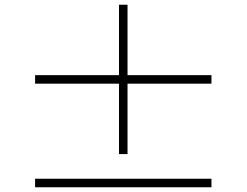

<svg xmlns="http://www.w3.org/2000/svg" viewBox="-20 -817 1040 810"><path d="M872 -464V-500H518V-797H482V-500H128V-464H482V-167H518V-464ZM872 -63H128V-27H872Z"/></svg>

Font: Noto Sans CJK SC Thin
Style: Regular
Weight: 100
Designer: Ryoko NISHIZUKA 西塚涼子 (kana, bopomofo & ideographs); Paul D. Hunt (Latin, Greek & Cyrillic); Sandoll Communications 산돌커뮤니
Foundry: Adobe
Version: Version 2.004;hotconv 1.0.118;makeotfexe 2.5.65603